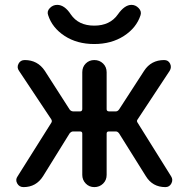

<svg xmlns="http://www.w3.org/2000/svg" viewBox="-20 -765 770 785"><path d="M461.9 -706.1Q489.3 -745.1 517.6 -745.1Q534.2 -745.1 546.9 -731.9Q559.6 -718.8 554.7 -703.1Q538.1 -651.4 486.8 -618.2Q435.5 -585 365.2 -585Q294.9 -585 244.1 -618.2Q193.4 -651.4 176.8 -703.1Q170.9 -718.8 183.6 -731.9Q196.3 -745.1 213.9 -745.1Q244.1 -745.1 269.5 -706.1Q300.8 -660.2 365.2 -660.2Q429.7 -660.2 461.9 -706.1ZM76.2 0Q58.6 0 50.3 -15.1Q42 -30.3 51.8 -43.9L189.5 -262.7Q194.3 -269.5 189.5 -277.3L57.6 -475.6Q47.9 -489.3 55.7 -504.4Q63.5 -519.5 81.1 -519.5Q133.8 -519.5 163.1 -475.6L264.6 -317.4Q269.5 -310.5 278.3 -309.6H307.6Q315.4 -309.6 316.4 -318.4V-469.7Q316.4 -491.2 330.6 -505.4Q344.7 -519.5 365.7 -519.5Q386.7 -519.5 401.4 -505.4Q416 -491.2 416 -469.7V-318.4Q416 -310.5 424.8 -309.6H454.1Q460.9 -309.6 466.8 -317.4L569.3 -475.6Q597.7 -519.5 651.4 -519.5Q668 -519.5 675.3 -504.9Q682.6 -490.2 673.8 -475.6L543 -277.3Q537.1 -270.5 543 -262.7L679.7 -43.9Q688.5 -30.3 680.7 -15.1Q672.9 0 656.2 0Q603.5 0 576.2 -44.9L466.8 -219.7Q460.9 -227.5 454.1 -227.5H424.8Q416 -227.5 416 -218.8V-49.8Q416 -28.3 401.4 -14.2Q386.7 0 365.7 0Q344.7 0 330.6 -14.6Q316.4 -29.3 316.4 -49.8V-218.8Q316.4 -227.5 307.6 -227.5H278.3Q271.5 -227.5 264.6 -219.7L156.2 -44.9Q127.9 0 76.2 0Z"/></svg>

Font: Rounded Mgen+ 2p medium
Style: Regular
Weight: 500
Designer: [Source Han Sans]
Ryoko NISHIZUKA  (kana & ideographs); Paul D. Hunt (Latin, Greek & Cyrillic); Wenlong ZHANG  (bopomofo
Version: Version 1.059.20150602